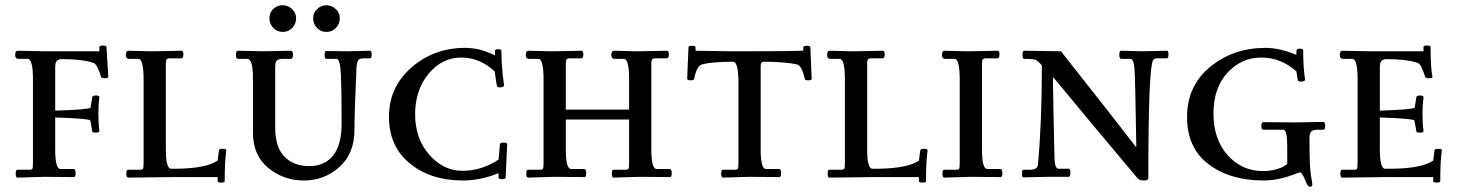

<svg xmlns="http://www.w3.org/2000/svg" viewBox="-20 -677 5571 734"><path d="M394 -383Q394 -378 380 -378Q366 -378 366 -384Q352 -430 339 -436Q297 -451 215 -451Q201 -450 196 -443Q191 -436 191 -418V-254Q314 -258 326 -265L333 -307Q335 -312 347.5 -312Q360 -312 360 -305Q356 -276 356 -240.5Q356 -205 360 -176Q360 -170 346.5 -170Q333 -170 333 -174L325 -217Q313 -224 191 -228V-107Q191 -31 211 -31H261Q269 -31 269 -15.5Q269 0 263 0L147 -1L47 2Q40 2 40 -13Q40 -28 46 -28H91Q102 -28 104 -32.5Q106 -37 106 -57V-372Q106 -452 86 -452H50Q38 -452 38 -467.5Q38 -483 49 -483L151 -481H360V-497Q360 -503 373.5 -503Q387 -503 387 -497Z M472 -483 551 -481Q562 -481 570 -481L674 -483Q681 -483 681 -468.5Q681 -454 673 -454H627Q614 -454 614 -438V-107Q614 -32 634 -32H660Q770 -34 812 -63L817 -102Q819 -108 827.5 -108Q836 -108 839 -108Q845 -106 845 -102Q839 -60 839 16Q839 21 825.5 21Q812 21 812 16V0H640L470 2Q463 2 463 -13Q463 -28 469 -28H514Q525 -28 527 -32.5Q529 -37 529 -57V-372Q529 -452 509 -452H473Q461 -452 461 -467.5Q461 -483 472 -483Z M1097.5 -570.5Q1083 -555 1061 -555Q1039 -555 1024.5 -570.5Q1010 -586 1010 -607.5Q1010 -629 1025 -643Q1040 -657 1060.5 -657Q1081 -657 1096.5 -642.5Q1112 -628 1112 -607Q1112 -586 1097.5 -570.5ZM1264.5 -570.5Q1250 -555 1228 -555Q1206 -555 1191.5 -570.5Q1177 -586 1177 -607Q1177 -628 1192.5 -642.5Q1208 -657 1228 -657Q1248 -657 1263.5 -642.5Q1279 -628 1279 -607Q1279 -586 1264.5 -570.5ZM1312 -481 1394 -483Q1401 -483 1401 -468.5Q1401 -454 1394 -454H1373Q1355 -454 1350 -447.5Q1345 -441 1343 -421Q1335 -245 1335 -180Q1335 -90 1277.5 -38.5Q1220 13 1142 13Q1064 13 1005.5 -35Q947 -83 947 -170V-378Q947 -452 925 -452H890Q882 -452 882 -467.5Q882 -483 890 -483L987 -481Q987 -481 1092 -483Q1100 -483 1100 -467.5Q1100 -452 1092 -452H1061Q1043 -452 1037.5 -445Q1032 -438 1032 -419V-190Q1032 -114 1067.5 -78Q1103 -42 1162 -42Q1221 -42 1253.5 -82.5Q1286 -123 1286 -205Q1286 -321 1283.5 -386.5Q1281 -452 1267 -452H1227Q1221 -452 1221 -467Q1221 -482 1227 -482Z M1758 -494Q1816 -494 1872 -465V-482Q1872 -489 1884.5 -489Q1897 -489 1897 -482Q1897 -419 1907 -351Q1908 -348 1903.5 -345.5Q1899 -343 1890 -343Q1881 -343 1879 -351L1871 -404Q1815 -457 1742.5 -457Q1670 -457 1618.5 -395Q1567 -333 1567 -240Q1567 -147 1621 -85.5Q1675 -24 1748 -24Q1821 -24 1886 -67L1891 -124Q1891 -132 1905 -132Q1919 -132 1919 -125L1913 2Q1913 8 1899.5 8Q1886 8 1886 2V-15Q1817 13 1749 13Q1627 13 1547 -52Q1467 -117 1467 -230.5Q1467 -344 1553 -419Q1639 -494 1758 -494Z M2328 -483 2407 -481Q2418 -481 2426 -481L2530 -483Q2537 -483 2537 -468.5Q2537 -454 2529 -454H2483Q2470 -454 2470 -438V-107Q2470 -31 2490 -31H2540Q2548 -31 2548 -15.5Q2548 0 2542 0L2426 -1L2326 2Q2319 2 2319 -13Q2319 -28 2325 -28H2370Q2381 -28 2383 -32.5Q2385 -37 2385 -57V-220H2143V-107Q2143 -31 2163 -31H2213Q2221 -31 2221 -15.5Q2221 0 2215 0L2099 -1L1999 2Q1992 2 1992 -13Q1992 -28 1998 -28H2043Q2054 -28 2056 -32.5Q2058 -37 2058 -57V-372Q2058 -452 2038 -452H2002Q1990 -452 1990 -467.5Q1990 -483 2001 -483L2080 -481Q2091 -481 2099 -481L2203 -483Q2210 -483 2210 -468.5Q2210 -454 2202 -454H2156Q2143 -454 2143 -438V-258H2385V-372Q2385 -452 2365 -452H2329Q2317 -452 2317 -467.5Q2317 -483 2328 -483Z M3083 -376Q3083 -370 3069.5 -370Q3056 -370 3056 -377Q3046 -426 3026 -431Q2990 -439 2917 -441H2898Q2888 -440 2888 -425V-107Q2888 -31 2908 -31H2958Q2966 -31 2966 -15.5Q2966 0 2960 0L2844 -1L2744 2Q2737 2 2737 -13Q2737 -28 2743 -28H2788Q2799 -28 2801 -32.5Q2803 -37 2803 -57V-361Q2803 -436 2785 -441Q2704 -441 2664 -431Q2644 -426 2634 -377Q2634 -370 2620.5 -370Q2607 -370 2607 -376L2612 -496Q2612 -502 2625.5 -502Q2639 -502 2639 -496V-483Q2639 -483 2770 -481H2844Q2996 -481 3048 -483H3051V-496Q3051 -502 3064.5 -502Q3078 -502 3078 -496Z M3153 -483 3232 -481Q3243 -481 3251 -481L3355 -483Q3362 -483 3362 -468.5Q3362 -454 3354 -454H3308Q3295 -454 3295 -438V-107Q3295 -32 3315 -32H3341Q3451 -34 3493 -63L3498 -102Q3500 -108 3508.5 -108Q3517 -108 3520 -108Q3526 -106 3526 -102Q3520 -60 3520 16Q3520 21 3506.5 21Q3493 21 3493 16V0H3321L3151 2Q3144 2 3144 -13Q3144 -28 3150 -28H3195Q3206 -28 3208 -32.5Q3210 -37 3210 -57V-372Q3210 -452 3190 -452H3154Q3142 -452 3142 -467.5Q3142 -483 3153 -483Z M3592 -483 3671 -481Q3682 -481 3690 -481L3794 -483Q3801 -483 3801 -468.5Q3801 -454 3793 -454H3747Q3734 -454 3734 -438V-107Q3734 -31 3754 -31H3804Q3812 -31 3812 -15.5Q3812 0 3806 0L3690 -1L3590 2Q3583 2 3583 -13Q3583 -28 3589 -28H3634Q3645 -28 3647 -32.5Q3649 -37 3649 -57V-372Q3649 -452 3629 -452H3593Q3581 -452 3581 -467.5Q3581 -483 3592 -483Z M4349 -481 4441 -483Q4447 -483 4447 -468.5Q4447 -454 4441 -454H4406Q4392 -454 4388 -447Q4370 -416 4370 3Q4370 13 4353.5 13Q4337 13 4330 6Q4130 -232 4008 -380H4005Q4008 -203 4011 -84Q4011 -32 4026 -32H4066Q4072 -32 4072 -16.5Q4072 -1 4066 -1H3983L3892 1Q3887 1 3887 -13.5Q3887 -28 3892 -28H3916Q3947 -28 3948 -48Q3963 -210 3963 -427Q3947 -446 3936 -449Q3925 -452 3895 -452Q3889 -452 3889 -467.5Q3889 -483 3895 -483L4036 -481Q4279 -173 4322 -116H4324Q4320 -378 4317 -415Q4314 -452 4301 -452H4266Q4259 -452 4259 -467.5Q4259 -483 4266 -483Z M4936 -209 5039 -211Q5046 -211 5046 -196Q5046 -181 5039 -181H5017Q4999 -181 4992.5 -174Q4986 -167 4986 -148Q4986 -38 4991.5 -7Q4997 24 4997 28Q4997 37 4987 37Q4979 37 4968.5 9.5Q4958 -18 4949 -18Q4947 -18 4926 -10Q4866 13 4810 13Q4683 13 4600.5 -49Q4518 -111 4518 -230Q4518 -349 4606.5 -421.5Q4695 -494 4818 -494Q4872 -494 4936 -467V-483Q4936 -491 4949 -491Q4962 -491 4962 -483Q4962 -421 4969 -373Q4970 -370 4965.5 -367.5Q4961 -365 4952 -365Q4943 -365 4941 -372L4936 -404Q4877 -457 4801.5 -457Q4726 -457 4672.5 -399Q4619 -341 4619 -243Q4619 -145 4673 -84Q4727 -23 4809 -23Q4835 -23 4858 -29.5Q4881 -36 4891 -43L4901 -50V-117Q4901 -181 4886 -181H4809Q4802 -181 4802 -195.5Q4802 -210 4809 -210Z M5113 -483 5215 -481H5422V-497Q5422 -503 5435.5 -503Q5449 -503 5449 -497Q5449 -418 5456 -384Q5458 -378 5445 -378Q5428 -378 5428 -384Q5414 -430 5401 -436Q5359 -451 5279 -451Q5265 -450 5260 -443Q5255 -436 5255 -418V-254Q5376 -258 5388 -265L5395 -307Q5397 -312 5409.5 -312Q5422 -312 5422 -305Q5418 -276 5418 -240.5Q5418 -205 5422 -176Q5422 -170 5408.5 -170Q5395 -170 5395 -174L5387 -217Q5375 -224 5255 -228V-107Q5255 -32 5275 -32H5307Q5417 -34 5459 -63L5464 -102Q5466 -108 5474.5 -108Q5483 -108 5486 -108Q5492 -106 5492 -102Q5486 -60 5486 16Q5486 21 5472.5 21Q5459 21 5459 16V0H5281L5111 2Q5104 2 5104 -13Q5104 -28 5110 -28H5155Q5166 -28 5168 -32.5Q5170 -37 5170 -57V-372Q5170 -452 5150 -452H5114Q5102 -452 5102 -467.5Q5102 -483 5113 -483Z"/></svg>

Font: Sedan SC
Style: Regular
Weight: 400
Designer: Sebastian Salazar
Foundry: Sebastian Salazar
Version: Version 1.001